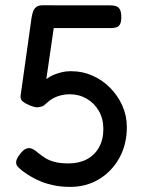

<svg xmlns="http://www.w3.org/2000/svg" viewBox="-20 -709 556 744"><path d="M252.5 15.2Q218.2 15.2 190.5 9.6Q162.8 4 140.1 -5.1Q117.5 -14.2 99.4 -25.1Q81.2 -36 66.2 -47.2Q55.8 -55.8 49.1 -62.8Q42.5 -69.8 42.5 -79.8Q42.5 -86.8 46.2 -94.6Q50 -102.5 59.2 -114Q68.2 -125.8 76.6 -130.5Q85 -135.2 92 -135.2Q98 -135.2 106 -131.9Q114 -128.5 127 -117.2Q139 -107.5 153.5 -97.9Q168 -88.2 189.9 -82Q211.8 -75.8 245.8 -75.8Q286.2 -75.8 316.5 -91.8Q346.8 -107.8 363.6 -137.9Q380.5 -168 380.5 -209.2Q380.5 -248.8 363.1 -279Q345.8 -309.2 316 -326.5Q286.2 -343.8 249.5 -343.8Q232.2 -343.8 215.9 -339.6Q199.5 -335.5 186 -328.2Q172.5 -321 162.5 -311Q155.5 -304.2 150.4 -300.5Q145.2 -296.8 137.2 -295.2Q128.2 -292.2 119 -293.5Q109.8 -294.8 94 -301Q76.2 -309 67.9 -316Q59.5 -323 59.5 -336L102.5 -641.8Q104.5 -653 107.9 -663.6Q111.2 -674.2 120.5 -681.8Q129.8 -689.2 148 -688.5L407.8 -688.2Q421 -688.2 430.2 -685Q439.5 -681.8 444.8 -672Q450 -662.2 450 -642.2Q450 -624 445 -614.9Q440 -605.8 430.9 -603Q421.8 -600.2 409 -600.2H188.2L159.5 -402.5Q172.2 -412.5 187.6 -418.9Q203 -425.2 219 -429.1Q235 -433 250 -433H257.2Q299.8 -433 338.2 -416Q376.8 -399 406.5 -369Q436.2 -339 453.9 -300Q471.5 -261 471.5 -217Q471.5 -149.2 442.5 -97Q413.5 -44.8 364.1 -14.8Q314.8 15.2 252.5 15.2Z"/></svg>

Font: Fredoka Light
Style: Regular
Weight: 300
Designer: Ben Nathan
Foundry: Milena B. Brandão, Ben Nathan
Version: Version 2.001